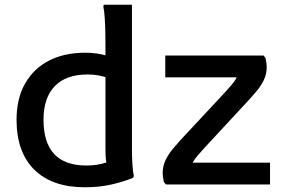

<svg xmlns="http://www.w3.org/2000/svg" viewBox="-20 -780 1201 812"><path d="M338 12Q201 12 125.5 -62Q50 -136 50 -274Q50 -363 86 -426.5Q122 -490 187 -523.5Q252 -557 339 -557Q365 -557 387 -554Q409 -551 426 -546V-585Q426 -606 425.5 -639Q425 -672 423 -703.5Q421 -735 417 -752L419 -760H538V-199Q538 -179 538 -147.5Q538 -116 540 -85Q542 -54 546 -36L543 -28Q501 -11 450.5 0.5Q400 12 338 12ZM164 -274Q164 -80 345 -80Q371 -80 391.5 -83.5Q412 -87 430 -93Q427 -107 426.5 -124Q426 -141 426 -159V-454Q413 -458 394 -461.5Q375 -465 350 -465Q259 -465 211.5 -415.5Q164 -366 164 -274ZM682 0 673 -10Q668 -33 668 -48Q668 -78 680.5 -103.5Q693 -129 710 -149Q727 -169 740 -184L931 -389Q944 -403 959 -420.5Q974 -438 981 -453H679V-545H1095L1103 -534Q1108 -512 1108 -497Q1108 -466 1095.5 -441Q1083 -416 1066 -395.5Q1049 -375 1036 -361L845 -155Q832 -141 817 -123.5Q802 -106 795 -92H1122V0Z"/></svg>

Font: Kufam Medium
Style: Regular
Weight: 500
Designer: Wael Morcos, Artur Schmal
Foundry: Original Type
Version: Version 1.300; ttfautohint (v1.8.3)